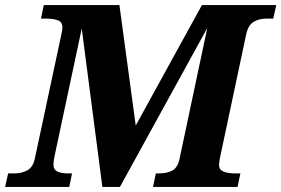

<svg xmlns="http://www.w3.org/2000/svg" viewBox="-52 -734 1105 754"><path d="M-32 0 -20 -53H3Q34 -53 56 -65.5Q78 -78 85 -112L189 -599Q191 -607 192 -614.5Q193 -622 193 -627Q193 -647 176 -654Q159 -661 124 -661H109L120 -714H417L481 -241L741 -714H1033L1021 -661H995Q966 -661 944.5 -648.5Q923 -636 915 -600L812 -115Q811 -108 809.5 -100Q808 -92 808 -87Q808 -68 825 -60.5Q842 -53 874 -53H892L881 0H549L560 -53H571Q604 -53 625 -64.5Q646 -76 653 -110L762 -624L419 0H350L269 -622L161 -115Q158 -100 158 -87Q158 -68 173 -60.5Q188 -53 216 -53H231L220 0Z"/></svg>

Font: Noto Serif
Style: Bold Italic
Weight: 700
Italic angle: -12°
Designer: Monotype Design Team
Foundry: Monotype Imaging Inc.
Version: Version 2.013